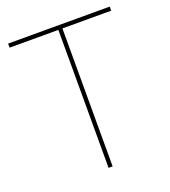

<svg xmlns="http://www.w3.org/2000/svg" viewBox="-129 -794 785 888"><g transform="rotate(-20 263.0 -349.5)"><path d="M13 -699H513V-679H273V0H253V-679H13Z"/></g></svg>

Font: TypoPRO Montserrat
Style: Regular
Weight: 250
Designer: Julieta Ulanovsky
Foundry: Julieta Ulanovsky
Version: Version 6.001